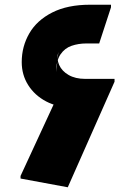

<svg xmlns="http://www.w3.org/2000/svg" viewBox="-20 -779 536 813"><path d="M222 -369 287 -324Q224 -324 175.5 -349.5Q127 -375 99.5 -418.5Q72 -462 72 -516Q72 -582 104 -637.5Q136 -693 201 -726Q266 -759 361 -759H450V-748L400 -595H346Q312 -595 283 -585Q254 -575 236 -548.5Q218 -522 218 -474L227 -559Q219 -530 230.5 -504Q242 -478 270.5 -461.5Q299 -445 341 -445H465V-433L267 14L67 -23V-34Z"/></svg>

Font: Kufam ExtraBold
Style: Regular
Weight: 800
Designer: Wael Morcos, Artur Schmal
Foundry: Original Type
Version: Version 1.300; ttfautohint (v1.8.3)